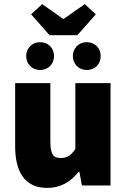

<svg xmlns="http://www.w3.org/2000/svg" viewBox="-20 -906 618 938"><path d="M210 12C278 12 324 -18 364 -66H368L380 0H520V-500H348V-178C326 -146 308 -134 276 -134C242 -134 226 -150 226 -214V-500H54V-192C54 -68 100 12 210 12ZM222 -734H358L448 -836L394 -886L292 -814H288L186 -886L132 -836ZM176 -564C216 -564 244 -594 244 -632C244 -670 216 -700 176 -700C136 -700 108 -670 108 -632C108 -594 136 -564 176 -564ZM404 -564C444 -564 472 -594 472 -632C472 -670 444 -700 404 -700C364 -700 336 -670 336 -632C336 -594 364 -564 404 -564Z"/></svg>

Font: Source Sans Pro Black
Style: Regular
Weight: 900
Designer: Paul D. Hunt
Foundry: Adobe Systems Incorporated
Version: Version 3.006;hotconv 1.0.111;makeotfexe 2.5.65597